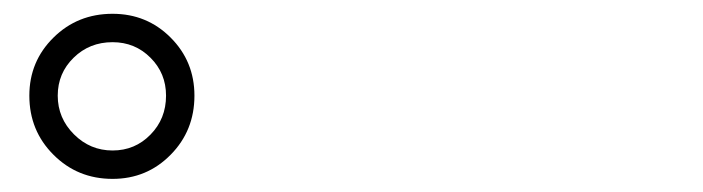

<svg xmlns="http://www.w3.org/2000/svg" viewBox="-20 -872 1040 284"><path d="M146.5 -607.4Q94.7 -607.4 59.1 -643.1Q23.4 -678.7 23.4 -730.5Q23.4 -781.2 59.1 -816.4Q94.7 -851.6 146.5 -851.6Q197.3 -851.6 232.4 -816.4Q267.6 -781.2 267.6 -730.5Q267.6 -678.7 232.4 -643.1Q197.3 -607.4 146.5 -607.4ZM146.5 -809.6Q112.3 -809.6 88.9 -786.6Q65.4 -763.7 65.4 -730.5Q65.4 -697.3 89.4 -673.3Q113.3 -649.4 146.5 -649.4Q179.7 -649.4 202.6 -672.9Q225.6 -696.3 225.6 -730.5Q225.6 -763.7 202.6 -786.6Q179.7 -809.6 146.5 -809.6Z"/></svg>

Font: GenRyuMin TW TTF Bold
Style: Regular
Weight: 700
Version: Version 1.300